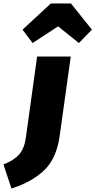

<svg xmlns="http://www.w3.org/2000/svg" viewBox="-137 -860 550 1107"><path d="M-117 88Q-57 65 -27 31Q3 -3 12 -66L77 -534H271L207 -76Q189 54 117.5 122Q46 190 -71 227ZM51 -612 -7 -689 156 -840H272L393 -689L318 -612L198 -708Z"/></svg>

Font: Fira Sans Black
Style: Italic
Weight: 900
Italic angle: -8°
Designer: Carrois Corporate & Edenspiekermann AG
Foundry: Carrois Corporate GbR & Edenspiekermann AG
Version: Version 4.203